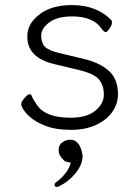

<svg xmlns="http://www.w3.org/2000/svg" viewBox="-20 -501 550 760"><path d="M196 -247Q88 -272 88 -356Q88 -393 112 -421Q163 -481 263.5 -481Q364 -481 422 -420Q423 -418 423 -410Q423 -402 413.5 -388Q404 -374 398.5 -374Q393 -374 384 -385Q351 -436 266 -436Q206 -436 174.5 -412Q143 -388 143 -360Q143 -332 157.5 -316.5Q172 -301 215 -291L311 -268Q375 -253 411 -220.5Q447 -188 447 -128Q447 -90 424.5 -58Q402 -26 360 -6.5Q318 13 260.5 13Q203 13 165 -1Q100 -25 73 -67Q64 -81 64 -89.5Q64 -98 77 -113Q90 -128 96.5 -128Q103 -128 104 -124Q113 -104 128 -83Q162 -35 260 -35Q323 -35 357 -62.5Q391 -90 391 -126.5Q391 -163 372 -186Q353 -209 296 -223ZM384 -385ZM205 239Q196 239 196 230Q196 225 200 222Q219 209 236.5 188Q254 167 260 144Q254 141 245 139.5Q236 138 232 133Q212 114 212 93.5Q212 73 226.5 62.5Q241 52 259.5 52Q278 52 290.5 68.5Q303 85 307 116Q307 150 279.5 184Q252 218 211 238Q208 239 205 239Z"/></svg>

Font: ToneOZ-Pinyin-WenKai-Light
Style: Light
Weight: 300
Designer: Fontworks Inc.
Foundry: ToneOZ
Version: Version 0.240331